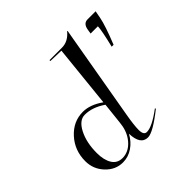

<svg xmlns="http://www.w3.org/2000/svg" viewBox="-148 -660 786 786"><g transform="rotate(-45 244.5 -267.0)"><path d="M452 -463H410L413 -482Q418 -513 442 -513H489L483 -481Q476 -444 444 -364H433Q452 -442 452 -463ZM237 -122 247 -214Q202 -245 158 -245Q126 -245 104 -202.5Q82 -160 82 -99Q82 -59 97 -34.5Q112 -10 142 -10Q175 -10 200.5 -36Q226 -62 234 -101ZM279 -123Q270 -71 270 -45Q270 -15 288 -15Q319 -15 379 -60L382 -57Q305 4 276 4Q233 4 231 -62Q215 -32 188.5 -14Q162 4 131 4Q88 4 56.5 -29.5Q25 -63 25 -109Q25 -171 65 -215Q105 -259 161 -259Q203 -259 248 -227L276 -498L214 -500V-505H286Q322 -505 349 -538L351 -537Z"/></g></svg>

Font: Kleymissky
Style: Regular
Weight: 500
Italic angle: -8°
Designer: gluk
Foundry: gluk
Version: Version 0.283